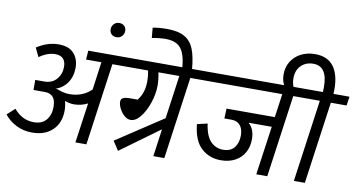

<svg xmlns="http://www.w3.org/2000/svg" viewBox="-88 -1189 2671 1429"><g transform="rotate(10 1247.5 -475.0)"><path d="M823 -621H715L628 0H545L588 -302Q538 -277 485 -277Q452 -277 415 -290Q425 -257 425 -220Q425 -126 368 -71Q311 -16 213 -16Q148 -16 93.5 -43.5Q39 -71 4 -116L62 -169Q125 -94 213 -94Q275 -94 307 -132.5Q339 -171 339 -232Q339 -330 256 -330H170V-406H238Q297 -406 330.5 -445Q364 -484 364 -539Q364 -579 344 -600Q324 -621 285 -621Q225 -621 164 -577L132 -644Q213 -697 296 -697Q374 -697 412 -655Q450 -613 450 -546Q450 -481 417.5 -433.5Q385 -386 330 -368Q342 -368 351 -364Q355 -362 357 -362Q374 -355 396.5 -350.5Q419 -346 438 -346Q538 -346 603 -410L632 -621H516L521 -689H833Z M657 -875Q657 -899 673 -915.5Q689 -932 713 -932Q737 -932 751.5 -918Q766 -904 766 -881Q766 -857 750 -840.5Q734 -824 710 -824Q686 -824 671.5 -838Q657 -852 657 -875Z M1423 -621H1304L1217 0H1134L1163 -208L868 7L823 -62L1175 -294L1221 -621H1063Q1074 -569 1074 -523Q1074 -460 1051.5 -392.5Q1029 -325 993.5 -280.5Q958 -236 920 -236Q895 -236 872 -256Q849 -276 834.5 -304.5Q820 -333 820 -357Q820 -375 835 -384.5Q850 -394 896 -394H946Q993 -451 993 -541Q993 -583 985 -621H778L788 -689H1433Z M1074 -875Q1025 -875 970 -864L963 -941Q1010 -950 1071 -950Q1155 -950 1203.5 -922.5Q1252 -895 1275 -837.5Q1298 -780 1306 -681L1233 -675Q1228 -749 1210.5 -792.5Q1193 -836 1160 -855.5Q1127 -875 1074 -875Z M2201 -621H2082L1995 0H1912L1964 -368H1789Q1835 -328 1835 -251Q1835 -194 1810.5 -150Q1786 -106 1740 -81.5Q1694 -57 1633 -57Q1546 -57 1485.5 -112Q1425 -167 1412 -291L1490 -309Q1503 -216 1542 -176.5Q1581 -137 1636 -137Q1694 -137 1721.5 -173.5Q1749 -210 1749 -263Q1749 -311 1727 -339Q1705 -367 1663 -368H1606L1609 -443H1974L1999 -621H1379L1389 -689H2211Z M2485 -621H2366L2279 0H2196L2283 -621H2167L2177 -689H2294Q2295 -703 2295 -728Q2295 -884 2188 -884Q2132 -884 2096 -848.5Q2060 -813 2060 -751Q2060 -713 2077 -677L2019 -663Q1983 -704 1983 -769Q1983 -822 2009 -865Q2035 -908 2082 -932.5Q2129 -957 2189 -957Q2283 -957 2329 -896Q2375 -835 2375 -723Q2375 -700 2374 -689H2495Z"/></g></svg>

Font: FiraGO
Style: Italic
Weight: 400
Italic angle: -8°
Designer: bBox Type GmbH
Foundry: bBox Type GmbH
Version: Version 1.001